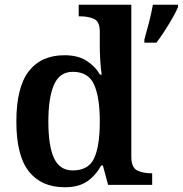

<svg xmlns="http://www.w3.org/2000/svg" viewBox="-20 -780 771 810"><path d="M253 10Q155 10 102 -56.5Q49 -123 49 -267Q49 -412 101.5 -479.5Q154 -547 252 -547Q308 -547 344.5 -524Q381 -501 402 -465H409Q405 -491 403 -525Q401 -559 401 -583V-647Q401 -689 377 -700Q353 -711 320 -711H312V-760H534V-119Q534 -73 559 -61Q584 -49 617 -49H622V0H436L414 -82H407Q384 -40 348 -15Q312 10 253 10ZM287 -61Q353 -61 377 -112Q401 -163 401 -268Q401 -369 377 -423Q353 -477 287 -477Q232 -477 208 -423Q184 -369 184 -267Q184 -164 208 -112.5Q232 -61 287 -61ZM589 -613Q598 -644 608.5 -685Q619 -726 625 -760H731V-750Q722 -729 706.5 -702Q691 -675 673.5 -648Q656 -621 640 -600H589Z"/></svg>

Font: Noto Serif Tibetan SemiBold
Style: Regular
Weight: 600
Designer: Monotype Design Team
Foundry: Monotype Imaging Inc.
Version: Version 2.103; ttfautohint (v1.8.4.7-5d5b)